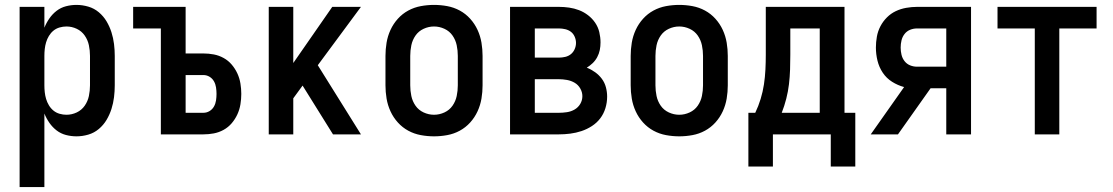

<svg xmlns="http://www.w3.org/2000/svg" viewBox="-20 -548 4540 783"><path d="M60 215V-520H161V-435Q169 -455 181.5 -473Q194 -491 211 -504Q228 -517 249 -522.5Q270 -528 292 -528Q316 -528 340 -521Q364 -514 383 -498Q402 -482 414.5 -461Q427 -440 434.5 -416.5Q442 -393 445 -368.5Q448 -344 448 -320V-200Q448 -176 445 -151.5Q442 -127 434.5 -103.5Q427 -80 414.5 -59Q402 -38 383 -22Q364 -6 340 1Q316 8 292 8Q270 8 249 2.5Q228 -3 211 -16Q194 -29 181.5 -47Q169 -65 161 -85V215ZM251 -80Q273 -80 293 -89.5Q313 -99 325.5 -117Q338 -135 342.5 -156.5Q347 -178 347 -200V-320Q347 -342 342.5 -363.5Q338 -385 325.5 -403Q313 -421 293 -430.5Q273 -440 251 -440Q237 -440 223 -436Q209 -432 198 -423Q187 -414 179.5 -401.5Q172 -389 168 -375.5Q164 -362 162.5 -348Q161 -334 161 -320V-200Q161 -186 162.5 -172Q164 -158 168 -144.5Q172 -131 179.5 -118.5Q187 -106 198 -97Q209 -88 223 -84Q237 -80 251 -80Z M636 0V-432H523V-520H737V-330H809Q831 -330 852 -326Q873 -322 892 -311.5Q911 -301 925 -284.5Q939 -268 948 -248.5Q957 -229 960.5 -207.5Q964 -186 964 -165Q964 -144 960.5 -122.5Q957 -101 948 -81.5Q939 -62 925 -45.5Q911 -29 892 -18.5Q873 -8 852 -4Q831 0 809 0ZM809 -88Q823 -88 834.5 -95Q846 -102 852.5 -113.5Q859 -125 861 -138.5Q863 -152 863 -165Q863 -178 861 -191.5Q859 -205 852.5 -216.5Q846 -228 834.5 -235Q823 -242 809 -242H737V-88Z M1076 0V-520H1176V-291L1335 -520H1452L1276 -282L1452 0H1338L1214 -199L1176 -147V0Z M1750 8Q1723 8 1696 3Q1669 -2 1645 -15Q1621 -28 1602.5 -48.5Q1584 -69 1572.5 -94Q1561 -119 1556.5 -146Q1552 -173 1552 -200V-320Q1552 -347 1556.5 -374Q1561 -401 1572.5 -426Q1584 -451 1602.5 -471.5Q1621 -492 1645 -505Q1669 -518 1696 -523Q1723 -528 1750 -528Q1777 -528 1804 -523Q1831 -518 1855 -505Q1879 -492 1897.5 -471.5Q1916 -451 1927.5 -426Q1939 -401 1943.5 -374Q1948 -347 1948 -320V-200Q1948 -173 1943.5 -146Q1939 -119 1927.5 -94Q1916 -69 1897.5 -48.5Q1879 -28 1855 -15Q1831 -2 1804 3Q1777 8 1750 8ZM1750 -80Q1772 -80 1792.5 -89.5Q1813 -99 1825.5 -117Q1838 -135 1842.5 -156.5Q1847 -178 1847 -200V-320Q1847 -342 1842.5 -363.5Q1838 -385 1825.5 -403Q1813 -421 1792.5 -430.5Q1772 -440 1750 -440Q1728 -440 1707.5 -430.5Q1687 -421 1674.5 -403Q1662 -385 1657.5 -363.5Q1653 -342 1653 -320V-200Q1653 -178 1657.5 -156.5Q1662 -135 1674.5 -117Q1687 -99 1707.5 -89.5Q1728 -80 1750 -80Z M2060 0V-520H2259Q2280 -520 2301 -517Q2322 -514 2341.5 -506.5Q2361 -499 2378 -486Q2395 -473 2407 -455.5Q2419 -438 2424 -417Q2429 -396 2429 -375Q2429 -359 2426 -344Q2423 -329 2415.5 -315Q2408 -301 2397 -290.5Q2386 -280 2373 -272Q2391 -265 2407 -253.5Q2423 -242 2434.5 -226.5Q2446 -211 2451 -192Q2456 -173 2456 -154Q2456 -130 2449 -107Q2442 -84 2428 -65.5Q2414 -47 2394 -34Q2374 -21 2351.5 -13.5Q2329 -6 2305.5 -3Q2282 0 2259 0ZM2161 -313H2259Q2272 -313 2285 -316Q2298 -319 2308 -327Q2318 -335 2323.5 -347.5Q2329 -360 2329 -373Q2329 -386 2323.5 -398.5Q2318 -411 2308 -418.5Q2298 -426 2285 -429Q2272 -432 2259 -432H2161ZM2161 -88H2259Q2275 -88 2292 -90.5Q2309 -93 2323.5 -101.5Q2338 -110 2346.5 -124.5Q2355 -139 2355 -156Q2355 -172 2346.5 -187Q2338 -202 2323.5 -210.5Q2309 -219 2292 -222Q2275 -225 2259 -225H2161Z M2750 8Q2723 8 2696 3Q2669 -2 2645 -15Q2621 -28 2602.5 -48.5Q2584 -69 2572.5 -94Q2561 -119 2556.5 -146Q2552 -173 2552 -200V-320Q2552 -347 2556.5 -374Q2561 -401 2572.5 -426Q2584 -451 2602.5 -471.5Q2621 -492 2645 -505Q2669 -518 2696 -523Q2723 -528 2750 -528Q2777 -528 2804 -523Q2831 -518 2855 -505Q2879 -492 2897.5 -471.5Q2916 -451 2927.5 -426Q2939 -401 2943.5 -374Q2948 -347 2948 -320V-200Q2948 -173 2943.5 -146Q2939 -119 2927.5 -94Q2916 -69 2897.5 -48.5Q2879 -28 2855 -15Q2831 -2 2804 3Q2777 8 2750 8ZM2750 -80Q2772 -80 2792.5 -89.5Q2813 -99 2825.5 -117Q2838 -135 2842.5 -156.5Q2847 -178 2847 -200V-320Q2847 -342 2842.5 -363.5Q2838 -385 2825.5 -403Q2813 -421 2792.5 -430.5Q2772 -440 2750 -440Q2728 -440 2707.5 -430.5Q2687 -421 2674.5 -403Q2662 -385 2657.5 -363.5Q2653 -342 2653 -320V-200Q2653 -178 2657.5 -156.5Q2662 -135 2674.5 -117Q2687 -99 2707.5 -89.5Q2728 -80 2750 -80Z M3468 131H3368V0H3132V131H3032V-88H3060Q3073 -115 3082 -144.5Q3091 -174 3095.5 -204Q3100 -234 3101.5 -264.5Q3103 -295 3103 -325V-520H3424V-88H3468ZM3323 -88V-432H3203V-325Q3203 -295 3202 -264.5Q3201 -234 3197.5 -204.5Q3194 -175 3186.5 -145.5Q3179 -116 3168 -88Z M3531 0 3667 -193Q3641 -200 3618 -214.5Q3595 -229 3580 -251.5Q3565 -274 3558.5 -300.5Q3552 -327 3552 -354Q3552 -376 3556 -398.5Q3560 -421 3570.5 -441Q3581 -461 3597 -477Q3613 -493 3633 -502.5Q3653 -512 3675.5 -516Q3698 -520 3720 -520H3940V0H3839V-188H3775L3642 0ZM3720 -276H3839V-432H3720Q3705 -432 3691.5 -426.5Q3678 -421 3669 -409.5Q3660 -398 3656.5 -383.5Q3653 -369 3653 -354Q3653 -339 3656.5 -324.5Q3660 -310 3669 -298.5Q3678 -287 3691.5 -281.5Q3705 -276 3720 -276Z M4200 0V-432H4048V-520H4452V-432H4300V0Z"/></svg>

Font: Iosevka SS04 Semibold
Style: Regular
Weight: 600
Monospace: yes
Designer: Belleve Invis
Foundry: Belleve Invis
Version: Version 19.0.0; ttfautohint (v1.8.4)